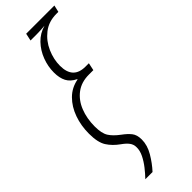

<svg xmlns="http://www.w3.org/2000/svg" viewBox="-318 -773 991 991"><g transform="rotate(-45 178.0 -277.0)"><path d="M54.2 206.1Q73.7 186 93.5 160.9Q113.3 135.7 126.5 109.1Q139.6 82.5 139.2 58.1Q139.2 36.6 127.4 21Q115.7 5.4 92.8 -10.7Q56.2 -36.6 35.4 -69.3Q14.6 -102.1 14.6 -165.5Q14.6 -224.1 32.7 -275.1Q50.8 -326.2 85.7 -361.1Q120.6 -396 170.9 -405.3V-407.7Q137.7 -423.8 123.8 -450.4Q109.9 -477.1 109.9 -517.1Q109.9 -561 126 -603.5Q142.1 -646 172.6 -678Q203.1 -710 246.6 -722.2Q230 -720.7 215.1 -720Q200.2 -719.2 187.5 -719.2H141.6L150.4 -759.8H356.4L347.7 -722.2H333.5Q276.9 -722.2 237.3 -691.2Q197.8 -660.2 177.2 -613.3Q156.7 -566.4 156.7 -519.5Q156.7 -423.3 246.6 -423.3H271.5L262.7 -381.8H230Q175.3 -381.8 137.7 -353.5Q100.1 -325.2 81.1 -277.3Q62 -229.5 62 -170.9Q62 -121.1 77.9 -95.7Q93.8 -70.3 129.4 -43.9Q154.8 -25.4 170.7 -5.9Q186.5 13.7 186.5 48.3Q186.5 89.8 161.9 131.6Q137.2 173.3 106.9 206.1Z"/></g></svg>

Font: Open Sans Condensed Light
Style: Italic
Weight: 300
Width: 3
Italic angle: -12°
Designer: Monotype Design Team
Foundry: Monotype Imaging Inc.
Version: Version 3.000; ttfautohint (v1.8.4)